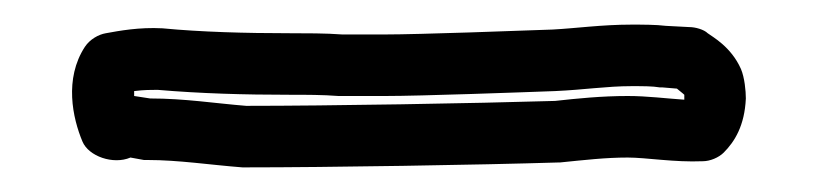

<svg xmlns="http://www.w3.org/2000/svg" viewBox="-20 -63 666 156"><path d="M47 52C52 64 72 71 86 65L97 67H100C125 67 151 71 177 73H179C247 73 369 71 434 69H435C455 67 472 65 490 65C505 65 528 69 551 68C557 68 564 65 568 61C577 52 585 39 586 17C586 11 585 0 582 -7C574 -25 559 -33 555 -36C552 -39 545 -41 540 -41L521 -42C513 -43 502 -43 493 -43C469 -43 448 -40 429 -39C402 -38 320 -35 293 -35H258C245 -36 228 -36 215 -36C180 -36 143 -37 112 -40C93 -41 77 -38 66 -36C60 -35 53 -31 49 -25C32 1 39 33 47 52ZM89 11C97 10 103 10 108 10C143 13 179 14 215 14C229 14 242 14 255 15H293C322 15 404 12 431 11C454 10 473 7 493 7C503 7 510 7 516 8H518L530 9C535 13 536 14 536 14V18C521 17 506 15 490 15C469 15 449 17 431 19C365 21 247 23 180 23C155 21 130 17 102 17L89 15Z"/></svg>

Font: Hussar Pisanka
Style: Out
Weight: 400
Designer: Robert Jablonski
Foundry: Cannot Into Space Fonts
Version: Version 1.070